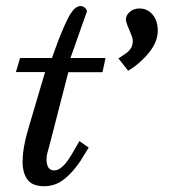

<svg xmlns="http://www.w3.org/2000/svg" viewBox="-20 -623 592 653"><path d="M34.2 -377.9H133.3L76.7 -186.5Q57.1 -121.6 57.1 -75.2L56.6 -74.7Q56.6 -35.2 73.2 -12.5Q89.8 10.3 130.4 10.3Q168 10.3 197.8 -13.2Q227.5 -36.6 253.4 -75.2L281.7 -121.1L250 -143.1L224.6 -99.1Q192.4 -43.5 164.6 -43.5Q138.2 -43.5 138.2 -81.5Q138.2 -93.3 142.3 -107.4Q146.5 -121.6 147.5 -126L212.4 -377.4H328.6L338.9 -425.8H219.7Q224.1 -438.5 235.4 -470Q246.6 -501.5 259.3 -538.1Q265.6 -555.7 269.5 -566.7Q273.4 -577.6 275.4 -583Q276.4 -585.4 273.7 -590.3Q271 -595.2 265.9 -598.9Q260.7 -602.5 253.9 -602.5Q231.9 -602.5 210.2 -558.8Q188.5 -515.1 165.5 -450.2L156.7 -425.8H48.3ZM454.1 -594.2Q435.1 -594.2 421.6 -582.8Q408.2 -571.3 408.2 -556.6Q408.2 -547.4 419.9 -521Q425.8 -507.3 428.7 -499Q431.6 -490.7 431.6 -484.4Q431.6 -469.7 426 -460.2Q420.4 -450.7 412.8 -444.8Q405.3 -439 382.8 -424.3L416 -382.3Q457 -407.2 486.8 -444.1Q516.6 -481 516.6 -519Q516.6 -552.2 499 -573.2Q481.4 -594.2 454.1 -594.2Z"/></svg>

Font: Radley
Style: Italic
Weight: 400
Italic angle: -12°
Designer: Vernon Adams
Foundry: Vernon Adams
Version: Version 1.003; ttfautohint (v1.6)